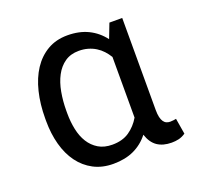

<svg xmlns="http://www.w3.org/2000/svg" viewBox="-101 -650 803 771"><g transform="rotate(-20 300.0 -264.0)"><path d="M491.7 -528.3V-135.3Q491.7 -116.7 494.6 -104.2Q497.6 -91.8 502.7 -84.5Q507.8 -77.1 514.9 -74Q522 -70.8 530.8 -70.8Q538.1 -70.8 544.7 -71.8Q551.3 -72.8 556.2 -73.7L567.4 -6.3Q552.2 3.9 537.8 7.1Q523.4 10.3 507.8 10.3Q471.2 10.3 447 -6.1Q422.9 -22.5 411.1 -58.6Q384.8 -24.9 347.2 -7.3Q309.6 10.3 259.3 10.3Q211.4 10.3 174.8 -9Q138.2 -28.3 113.3 -62.3Q88.4 -96.2 75.7 -142.8Q63 -189.5 63 -244.1V-254.4Q63 -315.4 75.7 -367.4Q88.4 -419.4 113.3 -457.3Q138.2 -495.1 175 -516.6Q211.9 -538.1 260.3 -538.1Q311 -538.1 348.9 -519.5Q386.7 -501 413.1 -466.3L437 -528.3ZM153.3 -244.1Q153.3 -207.5 160.2 -174.8Q167 -142.1 182.4 -117.4Q197.8 -92.8 222.2 -78.1Q246.6 -63.5 281.2 -63.5Q324.7 -63.5 353.8 -83.5Q382.8 -103.5 401.4 -135.3V-394.5Q392.1 -409.7 380.4 -422.4Q368.7 -435.1 353.8 -444.3Q338.9 -453.6 321 -458.7Q303.2 -463.9 282.2 -463.9Q247.1 -463.9 222.4 -446.8Q197.8 -429.7 182.4 -400.6Q167 -371.6 160.2 -333.7Q153.3 -295.9 153.3 -254.4Z"/></g></svg>

Font: Roboto Mono
Style: Regular
Weight: 400
Designer: Google
Version: Version 2.000985; 2015; ttfautohint (v1.3)